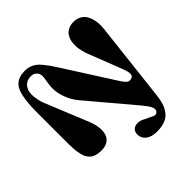

<svg xmlns="http://www.w3.org/2000/svg" viewBox="-244 -973 1370 1370"><g transform="rotate(-45 441.0 -288.0)"><path d="M623 -9.8 331.1 -356Q294.4 -399.4 273.7 -461.9Q252.9 -524.4 262.2 -583L271 -640.1Q276.4 -676.3 258.8 -696.5Q241.2 -716.8 211.9 -716.8Q170.4 -716.8 146.7 -689.5Q123 -662.1 123 -618.2Q123 -597.7 128.7 -568.8Q134.3 -540 141.1 -522.9L276.9 -189.9Q293.9 -147.9 297.9 -111.1Q301.8 -74.2 292.7 -45.9Q283.7 -17.6 258.5 -1.2Q233.4 15.1 193.8 15.1Q172.4 15.1 154.8 11.2Q137.2 7.3 124 1.2Q110.8 -4.9 100.8 -16.6Q90.8 -28.3 84.2 -39.1Q77.6 -49.8 73 -68.4Q68.4 -86.9 65.7 -101.6Q63 -116.2 61.8 -140.9Q60.5 -165.5 60.3 -183.1Q60.1 -200.7 60.1 -230V-500Q60.1 -567.4 65.9 -615Q71.8 -662.6 83 -693.8Q94.2 -725.1 113.5 -742.9Q132.8 -760.7 156.5 -767.8Q180.2 -774.9 213.9 -774.9Q237.3 -774.9 258.1 -767.1Q278.8 -759.3 294.9 -747.8Q311 -736.3 329.6 -714.1Q348.1 -691.9 362.1 -672.1Q376 -652.3 397 -619.1L633.8 -248Q651.9 -219.2 664.3 -207.5Q676.8 -195.8 689.9 -195.8Q727.1 -195.8 727.1 -229Q727.1 -250.5 706.1 -303.2L613.8 -540Q602.5 -569.3 596.9 -595.9Q591.3 -622.6 591.1 -631.1Q590.8 -639.6 590.8 -660.2Q590.8 -680.7 596.4 -700Q602.1 -719.2 614.3 -736.8Q626.5 -754.4 648.9 -765.1Q671.4 -775.9 701.2 -775.9Q736.8 -775.9 762.7 -759.8Q788.6 -743.7 801.5 -716.1Q814.5 -688.5 819.1 -656Q823.7 -623.5 819.8 -587.9L750 23.9Q744.6 65.4 733.9 95.7Q723.1 126 702.9 150.6Q682.6 175.3 649.4 187.7Q616.2 200.2 569.8 200.2Q515.1 200.2 485.1 176.3Q455.1 152.3 455.1 115.2Q455.1 94.7 464.8 80.8Q474.6 66.9 489.3 62Q503.9 57.1 521.2 58.1Q538.6 59.1 554.2 66.9L627 102.1Q646.5 111.3 659.7 102.1Q672.9 92.8 672.9 76.2Q672.9 62 662.6 43.7Q652.3 25.4 623 -9.8Z"/></g></svg>

Font: Pilowlava
Style: Regular
Weight: 400
Designer: Anton Moglia, Jérémy Landes, Maksym Kobuzan (Cyrillic), Velvetyne Type Foundry
Foundry: Anton Moglia, Jérémy Landes, Velvetyne Type Foundry
Version: Version 1.001;hotconv 1.0.109;makeotfexe 2.5.65596